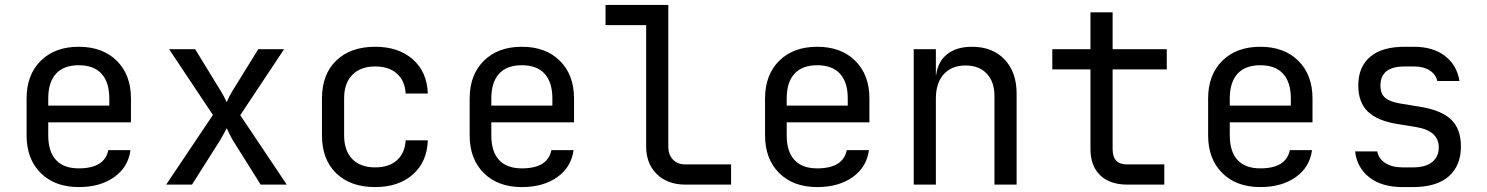

<svg xmlns="http://www.w3.org/2000/svg" viewBox="-20 -750 6040 780"><path d="M512 -253H176V-200Q176 -134 207.5 -100Q239 -66 300 -66Q405 -66 420 -140H510Q501 -71 444 -30.5Q387 10 300 10Q203 10 145.5 -47Q88 -104 88 -200V-350Q88 -446 145.5 -503Q203 -560 300 -560Q397 -560 454.5 -503Q512 -446 512 -350ZM176 -321H424V-350Q424 -416 392.5 -450.5Q361 -485 300 -485Q239 -485 207.5 -450.5Q176 -416 176 -350Z M655 0 845 -283 667 -550H773L877 -380Q889 -361 901 -335Q912 -361 924 -380L1029 -550H1134L956 -282L1145 0H1039L926 -180Q915 -199 901 -229Q886 -200 874 -180L760 0Z M1288 -200V-350Q1288 -448 1346 -504Q1404 -560 1504 -560Q1599 -560 1657 -509Q1715 -458 1718 -370H1628Q1625 -422 1592.5 -451Q1560 -480 1504 -480Q1445 -480 1411.5 -446Q1378 -412 1378 -351V-200Q1378 -138 1411 -104Q1444 -70 1504 -70Q1560 -70 1592.5 -99Q1625 -128 1628 -180H1718Q1715 -92 1657 -41Q1599 10 1504 10Q1404 10 1346 -46Q1288 -102 1288 -200Z M2312 -253H1976V-200Q1976 -134 2007.5 -100Q2039 -66 2100 -66Q2205 -66 2220 -140H2310Q2301 -71 2244 -30.5Q2187 10 2100 10Q2003 10 1945.5 -47Q1888 -104 1888 -200V-350Q1888 -446 1945.5 -503Q2003 -560 2100 -560Q2197 -560 2254.5 -503Q2312 -446 2312 -350ZM1976 -321H2224V-350Q2224 -416 2192.5 -450.5Q2161 -485 2100 -485Q2039 -485 2007.5 -450.5Q1976 -416 1976 -350Z M2765 0Q2692 0 2648.5 -42.5Q2605 -85 2605 -155V-648H2440V-730H2695V-155Q2695 -121 2714 -101.5Q2733 -82 2765 -82H2950V0Z M3512 -253H3176V-200Q3176 -134 3207.5 -100Q3239 -66 3300 -66Q3405 -66 3420 -140H3510Q3501 -71 3444 -30.5Q3387 10 3300 10Q3203 10 3145.5 -47Q3088 -104 3088 -200V-350Q3088 -446 3145.5 -503Q3203 -560 3300 -560Q3397 -560 3454.5 -503Q3512 -446 3512 -350ZM3176 -321H3424V-350Q3424 -416 3392.5 -450.5Q3361 -485 3300 -485Q3239 -485 3207.5 -450.5Q3176 -416 3176 -350Z M4110 -370V0H4020V-360Q4020 -418 3988.5 -451Q3957 -484 3903 -484Q3846 -484 3814 -448.5Q3782 -413 3782 -350V0H3692V-550H3782V-445H3783Q3790 -500 3828 -530Q3866 -560 3929 -560Q4012 -560 4061 -508.5Q4110 -457 4110 -370Z M4560 0Q4489 0 4449.5 -38Q4410 -76 4410 -145V-468H4255V-550H4410V-700H4500V-550H4720V-468H4500V-145Q4500 -113 4514.5 -97.5Q4529 -82 4560 -82H4710V0Z M5312 -253H4976V-200Q4976 -134 5007.5 -100Q5039 -66 5100 -66Q5205 -66 5220 -140H5310Q5301 -71 5244 -30.5Q5187 10 5100 10Q5003 10 4945.5 -47Q4888 -104 4888 -200V-350Q4888 -446 4945.5 -503Q5003 -560 5100 -560Q5197 -560 5254.5 -503Q5312 -446 5312 -350ZM4976 -321H5224V-350Q5224 -416 5192.5 -450.5Q5161 -485 5100 -485Q5039 -485 5007.5 -450.5Q4976 -416 4976 -350Z M5678 10Q5594 10 5543.5 -29Q5493 -68 5485 -135H5575Q5581 -105 5608 -87.5Q5635 -70 5678 -70H5720Q5772 -70 5798.5 -92Q5825 -114 5825 -151Q5825 -219 5732 -234L5658 -246Q5576 -259 5537 -296.5Q5498 -334 5498 -403Q5498 -478 5546 -519Q5594 -560 5686 -560H5724Q5802 -560 5850.5 -522.5Q5899 -485 5909 -421H5819Q5813 -448 5788 -464Q5763 -480 5724 -480H5686Q5588 -480 5588 -402Q5588 -369 5607.5 -352.5Q5627 -336 5671 -329L5745 -317Q5834 -303 5874.5 -265Q5915 -227 5915 -155Q5915 -77 5865.5 -33.5Q5816 10 5720 10Z"/></svg>

Font: JetBrains Mono
Style: Regular
Weight: 400
Monospace: yes
Designer: Philipp Nurullin, Konstantin Bulenkov
Foundry: JetBrains
Version: Version 2.001;December 29, 2023;FontCreator 11.5.0.2427 32-b